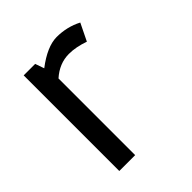

<svg xmlns="http://www.w3.org/2000/svg" viewBox="-150 -612 710 710"><g transform="rotate(-45 205.0 -257.0)"><path d="M69.8 0V-500H129.9L142.1 -464.8Q206.1 -513.7 255.9 -514.2Q310.1 -514.2 356 -490.2L323.2 -422.9Q280.3 -438 244.1 -438Q194.3 -438 152.8 -400.9V0Z"/></g></svg>

Font: Carme
Style: Regular
Weight: 400
Version: 1.000